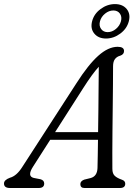

<svg xmlns="http://www.w3.org/2000/svg" viewBox="-47 -942 700 962"><path d="M118.5 -107Q87.5 -59 122 -50.5L155.5 -44Q174.5 -39 174.5 -22.5Q174.5 0 146.5 0H3.5Q-27 0 -27 -22.5Q-27 -40.5 3 -51.5Q36.5 -60.5 65 -106L336 -525Q395 -617.5 445.2 -662.5Q495.5 -707.5 542.5 -707.5Q574.5 -707.5 574.5 -686.5Q574.5 -669.5 555.5 -663Q538.5 -658.5 529 -646Q519.5 -633.5 519.5 -610Q519.5 -571 519 -517.5Q518.5 -464 517.8 -404.5Q517 -345 516.5 -286.5Q516 -228 515.8 -178.5Q515.5 -129 516 -96Q516 -72 528.2 -60.8Q540.5 -49.5 564 -41.5Q580.5 -36 580.5 -21.5Q580.5 0 553.5 0H376.5Q355.5 0 355.5 -19.5Q355.5 -34.5 375 -42L407.5 -50Q440 -59 441.5 -100Q442 -126 442.8 -162.5Q443.5 -199 444 -241.5H204.5ZM369 -499 229 -280H444.5Q445.5 -335.5 446 -394Q446.5 -452.5 447 -507.8Q447.5 -563 448 -607.5Q433 -591.5 413.2 -564.5Q393.5 -537.5 369 -499ZM484 -749Q446 -749 425.5 -773.8Q405 -798.5 414.5 -835.5Q424 -872.5 457.2 -897Q490.5 -921.5 529 -921.5Q567.5 -921.5 587.8 -896.8Q608 -872 598.5 -835.5Q589 -798.5 555.8 -773.8Q522.5 -749 484 -749ZM521 -889.5Q499 -889.5 479.5 -873.8Q460 -858 454 -835.5Q448 -813 459.5 -797Q471 -781 492.5 -781Q514.5 -781 533.8 -797Q553 -813 559 -835.5Q565 -858 553.8 -873.8Q542.5 -889.5 521 -889.5Z"/></svg>

Font: Fraunces 9pt S100 Light
Style: Italic
Weight: 300
Italic angle: -16°
Version: Version 1.000; ttfautohint (v1.8.3)